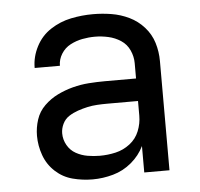

<svg xmlns="http://www.w3.org/2000/svg" viewBox="-44 -584 665 637"><g transform="rotate(-5 288.0 -265.0)"><path d="M240 8Q274 8 308 -1.5Q342 -11 369.5 -34Q397 -57 412 -88V0H496V-364Q496 -395 487 -424.5Q478 -454 457 -477.5Q436 -501 408 -514.5Q380 -528 349.5 -533Q319 -538 288 -538Q251 -538 214.5 -530.5Q178 -523 146.5 -502.5Q115 -482 97.5 -448Q80 -414 80 -378V-377H164Q164 -398 175.5 -416.5Q187 -435 206 -445Q225 -455 246 -459Q267 -463 288 -463Q310 -463 332.5 -458Q355 -453 374 -440.5Q393 -428 402.5 -407Q412 -386 412 -364V-313H309Q282 -313 254.5 -311Q227 -309 200.5 -302Q174 -295 149.5 -283Q125 -271 105 -251.5Q85 -232 76.5 -205.5Q68 -179 68 -152Q68 -119 79.5 -87Q91 -55 116 -32Q141 -9 173.5 -0.5Q206 8 240 8ZM270 -68Q250 -68 229.5 -71.5Q209 -75 191 -85Q173 -95 162.5 -113.5Q152 -132 152 -153Q152 -169 159.5 -184.5Q167 -200 181 -209Q195 -218 211 -223.5Q227 -229 243 -232.5Q259 -236 275.5 -237Q292 -238 309 -238H412V-189Q412 -163 402 -138Q392 -113 370.5 -96.5Q349 -80 323 -74Q297 -68 270 -68Z"/></g></svg>

Font: Iosevka SS01 Extended
Style: Regular
Weight: 400
Width: 7
Monospace: yes
Designer: Belleve Invis
Foundry: Belleve Invis
Version: Version 3.4.7; ttfautohint (v1.8.3)